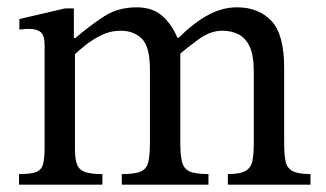

<svg xmlns="http://www.w3.org/2000/svg" viewBox="-20 -505 892 525"><path d="M550 0H313V-29Q349 -29 365 -36Q381 -43 385.5 -62Q390 -81 390 -116V-314Q390 -378 367.5 -399.5Q345 -421 310 -421Q282 -421 257.5 -409Q233 -397 213 -381Q193 -365 179 -351L171 -401H186Q227 -436 265 -460.5Q303 -485 354 -485Q399 -485 426.5 -459Q454 -433 468 -394Q470 -391 471 -387.5Q472 -384 473 -380V-116Q473 -82 477.5 -63Q482 -44 498 -36.5Q514 -29 550 -29ZM260 0H32V-29Q64 -29 78.5 -34.5Q93 -40 97.5 -55.5Q102 -71 102 -101V-381Q102 -408 91.5 -417Q81 -426 60 -426Q49 -426 41 -425Q33 -424 33 -424V-453L158 -482H182V-390L185 -368V-97Q185 -69 191 -54.5Q197 -40 213 -34.5Q229 -29 260 -29ZM829 0H603V-29Q637 -29 652 -38Q667 -47 670.5 -66.5Q674 -86 674 -116V-308Q674 -354 662.5 -378Q651 -402 631.5 -411.5Q612 -421 588 -421Q555 -421 523 -397.5Q491 -374 465 -352L454 -402H469Q510 -443 549 -464Q588 -485 628 -485Q687 -485 722 -448Q757 -411 757 -320V-116Q757 -85 760.5 -65.5Q764 -46 779.5 -37.5Q795 -29 829 -29Z"/></svg>

Font: STIX Two Text
Style: Regular
Weight: 400
Designer: Ross Mills, John Hudson & Paul Hanslow, Tiro Typeworks Ltd; with prior portions MicroPress Inc., and Coen Hoffman.
Foundry: Tiro Typeworks Ltd
Version: Version 2.13 b171